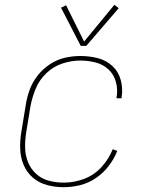

<svg xmlns="http://www.w3.org/2000/svg" viewBox="-20 -771 616 799"><path d="M245 8Q279 8 313.5 -0.5Q348 -9 379 -30Q410 -51 432.5 -80.5Q455 -110 468 -143L449 -150Q433 -109 401.5 -75Q370 -41 328.5 -26Q287 -11 245 -11Q213 -11 183 -19Q153 -27 130.5 -47.5Q108 -68 96.5 -96.5Q85 -125 84.5 -156.5Q84 -188 89 -220L107 -330Q114 -367 129 -403Q144 -439 173.5 -467Q203 -495 240.5 -507Q278 -519 314 -519Q347 -519 378 -511Q409 -503 431.5 -482Q454 -461 462.5 -429.5Q471 -398 465 -365V-362H486V-366Q492 -403 482.5 -438Q473 -473 447.5 -496.5Q422 -520 387 -529Q352 -538 314 -538Q282 -538 249.5 -530.5Q217 -523 187.5 -503.5Q158 -484 136.5 -456.5Q115 -429 103.5 -397.5Q92 -366 87 -333L69 -223Q63 -188 64 -152.5Q65 -117 78 -85.5Q91 -54 116.5 -32Q142 -10 175.5 -1Q209 8 245 8ZM316 -580H339L474 -737L456 -751L330 -598L255 -749L234 -739Z"/></svg>

Font: Iosevka Sparkle Thin
Style: Italic
Weight: 100
Italic angle: -9°
Designer: Belleve Invis
Foundry: Belleve Invis
Version: Version 4.5.0; ttfautohint (v1.8.3)